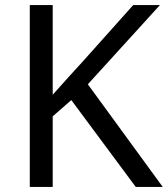

<svg xmlns="http://www.w3.org/2000/svg" viewBox="-20 -734 659 754"><path d="M619 0H513L260 -341L187 -277V0H97V-714H187V-362Q217 -396 248 -430Q279 -464 310 -498L503 -714H608L325 -403Z"/></svg>

Font: Noto Sans Tifinagh SIL
Style: Regular
Weight: 400
Designer: JamraPatel
Foundry: JamraPatel LLC
Version: Version 2.006; ttfautohint (v1.8.4.7-5d5b)